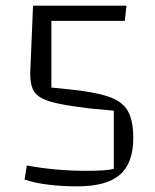

<svg xmlns="http://www.w3.org/2000/svg" viewBox="-20 -645 549 680"><path d="M254 15Q200 15 151 9Q102 3 67 -9L75 -59Q121 -50 176.5 -45Q232 -40 282 -40Q320 -40 343.5 -41.5Q367 -43 383 -47V-253L297 -261Q231 -269 189.5 -277.5Q148 -286 125.5 -298.5Q103 -311 95 -332Q87 -353 87 -385L97 -625H428L422 -571H162V-335L221 -329Q313 -320 363.5 -303Q414 -286 433 -251.5Q452 -217 452 -157Q452 -67 404.5 -26Q357 15 254 15Z"/></svg>

Font: Changa ExtraLight
Style: Regular
Weight: 250
Designer: Eduardo Rodriguez Tunni
Foundry: Eduardo Rodriguez Tunni
Version: Version 3.002; ttfautohint (v1.8.2)